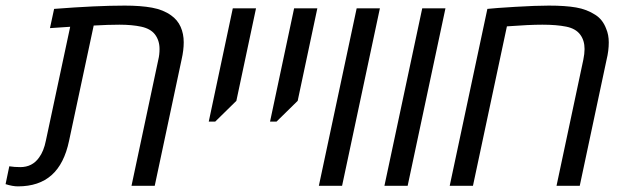

<svg xmlns="http://www.w3.org/2000/svg" viewBox="-53 -660 2220 682"><path d="M-33.2 -5.9 -20 -69.3Q-2 -66.4 19 -66.4Q62 -66.4 85.9 -100.6Q102.5 -123 109.9 -160.2L196.3 -564.9L124.5 -560.1L139.2 -628.4Q289.6 -640.1 390.1 -640.1Q446.8 -640.1 486.8 -632.8Q526.9 -625.5 554.7 -605.5Q577.6 -589.4 588.6 -564.7Q599.6 -540 599.6 -509.8Q599.6 -481.9 592.3 -449.7L496.6 0H414.1L509.3 -447.8Q513.7 -465.8 513.7 -485.8Q513.7 -516.6 497.1 -538.1Q481.4 -558.1 448.7 -565.2Q416 -572.3 371.1 -572.3Q332 -572.3 279.8 -569.3L192.4 -160.2Q175.3 -78.1 130.4 -38.1Q85.4 2 10.7 2Q-8.3 2 -33.2 -5.9Z M773.9 -630.4H856.4L786.6 -301.8L711.4 -228H688.5Z M991.7 -630.4H1074.2L1004.4 -301.8L929.2 -228H906.2Z M1213.9 -630.4H1296.4L1162.1 0H1079.6Z M1446.8 -630.4H1529.3L1395 0H1312.5Z M1896.5 -640.1Q1955.1 -640.1 1993.2 -633.5Q2031.2 -627 2061.5 -607.4Q2087.9 -590.8 2100.1 -558.1Q2109.4 -536.6 2109.4 -509.3Q2109.4 -479.5 2101.6 -447.8L2006.3 0H1923.8L2019 -447.8Q2023.4 -469.2 2023.4 -485.8Q2023.4 -516.1 2008.3 -536.6Q1992.2 -558.6 1958 -565.4Q1923.8 -572.3 1873.5 -572.3Q1826.7 -572.3 1747.6 -566.4L1627 0H1544.4L1678.2 -628.4Q1704.1 -631.3 1777.1 -635.7Q1850.1 -640.1 1896.5 -640.1Z"/></svg>

Font: Viking Open Sans
Style: Italic
Weight: 400
Italic angle: -12°
Foundry: Ascender Corporation
Version: Version 2.000